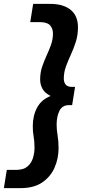

<svg xmlns="http://www.w3.org/2000/svg" viewBox="-65 -760 487 990"><path d="M337 -619Q337 -579 326 -544.5Q315 -510 300.5 -478.5Q286 -447 275 -417Q264 -387 264 -355Q264 -336 273.5 -324Q283 -312 306 -312H322L307 -218H291Q256 -218 241.5 -188.5Q227 -159 227 -117Q227 -91 232 -61.5Q237 -32 237 4Q237 57 216.5 104Q196 151 153 180.5Q110 210 41 210H-45L-30 116H18Q56 116 76.5 98.5Q97 81 105 54.5Q113 28 113 2Q113 -31 108.5 -55.5Q104 -80 104 -109Q104 -164 126.5 -205.5Q149 -247 196 -265Q165 -281 153.5 -303Q142 -325 142 -350Q142 -385 152 -415Q162 -445 175 -473Q188 -501 198 -529Q208 -557 208 -587Q208 -613 193 -629.5Q178 -646 140 -646H91L106 -740H194Q261 -740 299 -709.5Q337 -679 337 -619Z"/></svg>

Font: Georama Extended SemiBold
Style: Italic
Weight: 600
Width: 7
Italic angle: -9°
Designer: Jean-Baptiste Levee
Foundry: Production Type
Version: Version 1.000